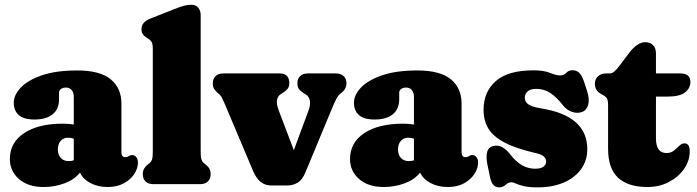

<svg xmlns="http://www.w3.org/2000/svg" viewBox="-20 -775 2934 808"><path d="M21.5 -106Q21.5 -175 81.5 -214.8Q141.5 -254.5 243.5 -254.5Q270 -254.5 290.5 -251V-367Q290.5 -385 281.8 -395.8Q273 -406.5 257 -406.5Q245.5 -406.5 237 -400.8Q228.5 -395 228.5 -385V-357.5Q228.5 -316 201.5 -294Q174.5 -272 125 -272Q80 -272 59 -290.8Q38 -309.5 38 -342.5Q38 -375.5 67.5 -406.5Q97 -437.5 156.2 -458Q215.5 -478.5 305 -478.5Q401 -478.5 446 -441.2Q491 -404 491 -339V-132.5Q491 -125.5 494.8 -119.5Q498.5 -113.5 508 -113.5Q513.5 -113.5 516.8 -115Q520 -116.5 523 -118.5Q525.5 -120 528.5 -121.2Q531.5 -122.5 535.5 -122.5Q547.5 -122.5 554 -113.2Q560.5 -104 560.5 -91Q560.5 -66.5 545 -42.8Q529.5 -19 501 -3.5Q472.5 12 433.5 12Q392 12 360.8 -4.5Q329.5 -21 316.5 -48.5Q293.5 -19.5 252 -3.8Q210.5 12 164 12Q98 12 59.8 -21.5Q21.5 -55 21.5 -106ZM223.5 -146.5Q223.5 -123.5 235.8 -110.2Q248 -97 269.5 -97Q280.5 -97 290.5 -100.5V-191Q280 -195.5 266.5 -195.5Q247 -195.5 235.2 -182Q223.5 -168.5 223.5 -146.5Z M824.5 -711.5V-138Q824.5 -113 827.8 -103.8Q831 -94.5 837 -89.5L843 -84.5Q854.5 -76 860.5 -66.2Q866.5 -56.5 866.5 -42Q866.5 -22 854.5 -11Q842.5 0 822 0H625.5Q605 0 593 -11Q581 -22 581 -42Q581 -56.5 587 -66.2Q593 -76 604 -84.5L610.5 -89.5Q616.5 -94.5 619.8 -103.8Q623 -113 623 -138V-569Q623 -590 618.2 -598Q613.5 -606 605 -611.5L599 -615Q587.5 -622 581.5 -630.5Q575.5 -639 575.5 -652.5Q575.5 -667.5 584.5 -678.2Q593.5 -689 614.5 -697.5L713 -736.5Q738.5 -746.5 754 -750.8Q769.5 -755 785.5 -755Q804 -755 814.2 -742.8Q824.5 -730.5 824.5 -711.5Z M1190 5.5H1120Q1071 5.5 1045 -55.5L926 -337.5Q919.5 -352.5 914.5 -362.5Q909.5 -372.5 903.5 -377.5L897 -383Q886 -392.5 880.8 -401.2Q875.5 -410 875.5 -424.5Q875.5 -444 887.5 -455Q899.5 -466 920 -466H1157Q1197.5 -466 1197.5 -424.5Q1197.5 -409 1189.2 -400Q1181 -391 1167.5 -382.5L1159.5 -377Q1149 -370.5 1145.8 -354.8Q1142.5 -339 1152.5 -311.5L1216.5 -143L1277.5 -307.5Q1287.5 -334 1284 -351.5Q1280.5 -369 1267 -377.5L1258.5 -382.5Q1245 -391 1238.2 -400Q1231.5 -409 1231.5 -424.5Q1231.5 -444 1243.2 -455Q1255 -466 1276 -466H1393.5Q1414 -466 1426 -455Q1438 -444 1438 -424.5Q1438 -400.5 1416 -383.5L1409.5 -378Q1402.5 -372 1395.5 -359.2Q1388.5 -346.5 1373.5 -310L1265.5 -50Q1252.5 -18 1232.5 -6.2Q1212.5 5.5 1190 5.5Z M1453 -106Q1453 -175 1513 -214.8Q1573 -254.5 1675 -254.5Q1701.5 -254.5 1722 -251V-367Q1722 -385 1713.2 -395.8Q1704.5 -406.5 1688.5 -406.5Q1677 -406.5 1668.5 -400.8Q1660 -395 1660 -385V-357.5Q1660 -316 1633 -294Q1606 -272 1556.5 -272Q1511.5 -272 1490.5 -290.8Q1469.5 -309.5 1469.5 -342.5Q1469.5 -375.5 1499 -406.5Q1528.5 -437.5 1587.8 -458Q1647 -478.5 1736.5 -478.5Q1832.5 -478.5 1877.5 -441.2Q1922.5 -404 1922.5 -339V-132.5Q1922.5 -125.5 1926.2 -119.5Q1930 -113.5 1939.5 -113.5Q1945 -113.5 1948.2 -115Q1951.5 -116.5 1954.5 -118.5Q1957 -120 1960 -121.2Q1963 -122.5 1967 -122.5Q1979 -122.5 1985.5 -113.2Q1992 -104 1992 -91Q1992 -66.5 1976.5 -42.8Q1961 -19 1932.5 -3.5Q1904 12 1865 12Q1823.5 12 1792.2 -4.5Q1761 -21 1748 -48.5Q1725 -19.5 1683.5 -3.8Q1642 12 1595.5 12Q1529.5 12 1491.2 -21.5Q1453 -55 1453 -106ZM1655 -146.5Q1655 -123.5 1667.2 -110.2Q1679.5 -97 1701 -97Q1712 -97 1722 -100.5V-191Q1711.5 -195.5 1698 -195.5Q1678.5 -195.5 1666.8 -182Q1655 -168.5 1655 -146.5Z M2231.5 -65Q2256.5 -65 2267.5 -74Q2278.5 -83 2278.5 -95.5Q2278.5 -106.5 2268.8 -116Q2259 -125.5 2234 -131Q2151 -150 2103.2 -175.2Q2055.5 -200.5 2035.2 -234Q2015 -267.5 2015 -312.5Q2015 -388.5 2066.5 -433.8Q2118 -479 2225 -479Q2268.5 -479 2294.8 -468.2Q2321 -457.5 2337.5 -457.5Q2353 -457.5 2363 -468.5Q2373 -479.5 2390 -479.5Q2404.5 -479.5 2416.2 -469.8Q2428 -460 2436.5 -435L2450.5 -392.5Q2461.5 -358.5 2455.5 -335Q2449.5 -311.5 2430 -304Q2409.5 -296.5 2387.5 -304Q2365.5 -311.5 2349 -332Q2323.5 -365 2297 -383Q2270.5 -401 2236 -401Q2212 -401 2200.2 -390.2Q2188.5 -379.5 2188.5 -364Q2188.5 -347.5 2202.2 -336.8Q2216 -326 2256.5 -319Q2451.5 -288 2451.5 -147.5Q2451.5 -98.5 2424.8 -62.2Q2398 -26 2351 -6.2Q2304 13.5 2243 13.5Q2206 13.5 2184.2 8.2Q2162.5 3 2151 -2.5Q2139.5 -8 2133.5 -8Q2119 -8 2107.8 2.8Q2096.5 13.5 2080.5 13.5Q2067 13.5 2057.2 4.2Q2047.5 -5 2042.5 -28.5L2031 -83.5Q2025 -113 2029.8 -134Q2034.5 -155 2056 -160.5Q2092.5 -170 2127.5 -125Q2173.5 -65 2231.5 -65Z M2516 -376 2508 -380.5Q2483.5 -394 2483.5 -423Q2483.5 -442 2496.5 -454Q2509.5 -466 2530.5 -466H2546Q2555 -466 2564.2 -473.2Q2573.5 -480.5 2587.5 -499L2629 -554Q2643.5 -573.5 2661 -585.5Q2678.5 -597.5 2695.5 -597.5Q2716 -597.5 2728.2 -585.2Q2740.5 -573 2740.5 -549V-466H2843Q2885.5 -466 2885.5 -430Q2885.5 -404 2863 -386.2Q2840.5 -368.5 2788.5 -368.5H2740.5V-192.5Q2740.5 -131 2785 -131Q2803.5 -131 2816.2 -141.5Q2829 -152 2839.5 -162.2Q2850 -172.5 2862 -171.5Q2882.5 -171 2882.5 -138Q2882.5 -98.5 2858.8 -64.2Q2835 -30 2794.8 -9Q2754.5 12 2705 12Q2623 12 2581 -27Q2539 -66 2539 -149.5V-333.5Q2539 -353 2533.8 -361.2Q2528.5 -369.5 2516 -376Z"/></svg>

Font: Fraunces 72pt S100 Black
Style: Regular
Weight: 900
Version: Version 1.000; ttfautohint (v1.8.3)